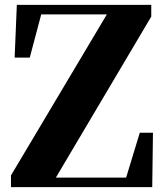

<svg xmlns="http://www.w3.org/2000/svg" viewBox="-20 -767 678 787"><path d="M25 0H604L607 -223H553L497 -39H209L600 -699V-747H49L40 -531H102L149 -708H418L25 -48Z"/></svg>

Font: Noto Serif SC Black
Style: Regular
Weight: 900
Designer: Ryoko NISHIZUKA 西塚涼子 (kana & ideographs); Frank Grießhammer (Latin, Greek & Cyrillic); Wenlong ZHANG 张文龙 (bopomofo); San
Foundry: Adobe
Version: Version 2.001;hotconv 1.1.0;makeotfexe 2.6.0